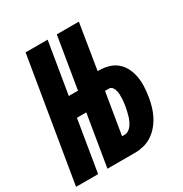

<svg xmlns="http://www.w3.org/2000/svg" viewBox="-180 -866 950 996"><g transform="rotate(-30 295.0 -367.5)"><path d="M-10 0 112 -735H244L193 -427H248L299 -735H431L387 -464H393Q423 -464 451.5 -456Q480 -448 501 -430Q522 -412 534.5 -386.5Q547 -361 552 -332.5Q557 -304 555.5 -273.5Q554 -243 549 -213Q545 -188 537.5 -162Q530 -136 517.5 -111.5Q505 -87 487 -65.5Q469 -44 445.5 -28.5Q422 -13 395.5 -6.5Q369 0 344 0H178L229 -308H173L122 0ZM344 -108Q356 -108 367.5 -115.5Q379 -123 386.5 -134Q394 -145 399.5 -157Q405 -169 408.5 -181.5Q412 -194 415 -206.5Q418 -219 420 -231Q422 -243 423.5 -255Q425 -267 425.5 -279Q426 -291 425.5 -303Q425 -315 422 -326Q419 -337 412 -346.5Q405 -356 393 -356H369L328 -108Z"/></g></svg>

Font: Iosevka SS04 Heavy Extended
Style: Italic
Weight: 900
Width: 7
Italic angle: -9°
Monospace: yes
Designer: Belleve Invis
Foundry: Belleve Invis
Version: Version 19.0.0; ttfautohint (v1.8.4)